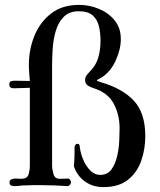

<svg xmlns="http://www.w3.org/2000/svg" viewBox="-20 -762 655 785"><path d="M574 -206Q574 -151 557 -103.5Q540 -56 502.5 -26.5Q465 3 403 3Q360 3 328 -19.5Q296 -42 282 -82Q284 -102 284.5 -122Q285 -142 285 -162Q285 -166 288.5 -170Q292 -174 296 -174Q304 -174 305 -168Q306 -162 307 -157Q309 -137 319.5 -111Q330 -85 348 -66Q366 -47 390 -47Q419 -47 435 -68.5Q451 -90 458.5 -121.5Q466 -153 467.5 -185Q469 -217 469 -237Q469 -293 445 -338Q421 -383 364 -401Q351 -405 339.5 -412Q328 -419 328 -435Q328 -446 334 -454Q340 -462 347 -469Q373 -495 382 -527.5Q391 -560 391 -595Q391 -627 384.5 -654.5Q378 -682 359 -699Q340 -716 302 -716Q263 -716 240.5 -693Q218 -670 208 -635.5Q198 -601 195.5 -564Q193 -527 193 -499V-85Q193 -70 198.5 -50.5Q204 -31 224 -31Q233 -31 242 -31.5Q251 -32 260 -32Q270 -27 270 -16Q270 -11 266.5 -7Q263 -3 258 -1Q230 -3 202 -4Q174 -5 146 -5Q130 -5 114 -5Q98 -5 82 -4Q71 -4 60 -2.5Q49 -1 38 -1Q31 -1 25 -4Q19 -7 19 -15Q19 -26 27 -29Q35 -32 44 -32Q50 -32 55.5 -31.5Q61 -31 67 -31Q91 -31 96.5 -48.5Q102 -66 102 -85V-403Q86 -403 69.5 -402Q53 -401 37 -401Q18 -401 18 -416Q18 -427 24 -429.5Q30 -432 39 -432Q55 -432 70.5 -431.5Q86 -431 102 -431Q101 -447 99.5 -463.5Q98 -480 98 -496Q98 -559 120.5 -615Q143 -671 188.5 -706.5Q234 -742 303 -742Q345 -742 384 -726Q423 -710 448.5 -679Q474 -648 474 -602Q474 -561 453.5 -515.5Q433 -470 398 -447Q393 -443 387 -440.5Q381 -438 376 -434Q377 -430 384 -428.5Q391 -427 395 -425Q481 -400 527.5 -350Q574 -300 574 -206Z"/></svg>

Font: Kaisei HarunoUmi Medium
Style: Regular
Weight: 500
Designer: Font-Kai, 金井和夫
Foundry: KAZUO KANAI
Version: Version 5.003